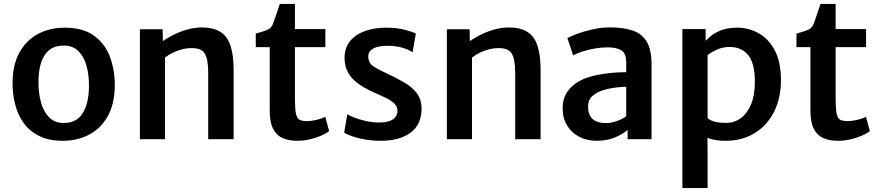

<svg xmlns="http://www.w3.org/2000/svg" viewBox="-20 -704 4444 971"><path d="M297 8Q227.5 8 178.8 -16Q130 -40 100 -81.5Q70 -123 56.5 -176.8Q43 -230.5 43.5 -290Q45 -379.5 79.5 -440.5Q114 -501.5 173.2 -532.8Q232.5 -564 307 -564Q400.5 -564 456.5 -522.8Q512.5 -481.5 537 -413.8Q561.5 -346 560.5 -267Q559 -177.5 524.8 -116.2Q490.5 -55 431.5 -23.5Q372.5 8 297 8ZM300.5 -82Q366 -81 398 -131.2Q430 -181.5 430 -272Q430 -327.5 417 -373Q404 -418.5 376.2 -445.8Q348.5 -473 304 -473.5Q238.5 -474.5 206.5 -426.2Q174.5 -378 174.5 -287.5Q174.5 -232 187.5 -185.5Q200.5 -139 228.2 -110.8Q256 -82.5 300.5 -82Z M687.5 0V-556H802.5L803.5 -496Q823.5 -510.5 854.2 -526.2Q885 -542 921 -553Q957 -564 993.5 -565Q1082 -567.5 1121.8 -518.8Q1161.5 -470 1161.5 -348V0H1033V-337Q1033 -405.5 1014.8 -434.5Q996.5 -463.5 938.5 -460.5Q922 -460 900.5 -454.5Q879 -449 856.8 -438.8Q834.5 -428.5 814.5 -413V0Z M1483 8Q1439.5 8 1408.5 -6Q1377.5 -20 1360.8 -53.2Q1344 -86.5 1344 -145.5V-465.5H1273.5V-534Q1310.5 -544.5 1331 -552.5Q1351.5 -560.5 1361 -584.5Q1365 -595.5 1370.2 -610.8Q1375.5 -626 1381.8 -644.5Q1388 -663 1395 -684H1471.5V-557H1625.5V-465.5H1471.5V-207.5Q1471.5 -154 1476.5 -129.5Q1481.5 -105 1495 -98.2Q1508.5 -91.5 1534 -91.5Q1548 -91.5 1565.8 -94.8Q1583.5 -98 1599.8 -103Q1616 -108 1625 -113.5L1644.5 -41Q1630 -29 1604 -17.8Q1578 -6.5 1546.5 0.8Q1515 8 1483 8Z M1720.5 -34 1736.5 -126.5Q1744.5 -120.5 1768.5 -110.8Q1792.5 -101 1826 -93Q1859.5 -85 1895 -84.5Q1942 -84 1966 -99.8Q1990 -115.5 1990 -144Q1990 -164.5 1975.2 -179.5Q1960.5 -194.5 1934.8 -207.2Q1909 -220 1876.5 -234Q1828.5 -255 1793.8 -279.5Q1759 -304 1740.5 -336.5Q1722 -369 1722.5 -414Q1723.5 -464.5 1751.8 -497.8Q1780 -531 1827.2 -547.5Q1874.5 -564 1932.5 -564Q1988 -564 2028.8 -553Q2069.5 -542 2083 -534L2066.5 -439.5Q2057 -447 2037.8 -455Q2018.5 -463 1993.5 -467.8Q1968.5 -472.5 1943 -472.5Q1892.5 -472.5 1867.8 -458.8Q1843 -445 1842.5 -420Q1842 -386.5 1866.8 -369.8Q1891.5 -353 1929 -336Q1983.5 -311 2024.8 -286.8Q2066 -262.5 2089 -231.2Q2112 -200 2112 -154.5Q2112 -74.5 2056.5 -33.2Q2001 8 1905.5 8Q1865.5 8 1828.2 1.8Q1791 -4.5 1762.5 -14.2Q1734 -24 1720.5 -34Z M2240 0V-556H2355L2356 -496Q2376 -510.5 2406.8 -526.2Q2437.5 -542 2473.5 -553Q2509.5 -564 2546 -565Q2634.5 -567.5 2674.2 -518.8Q2714 -470 2714 -348V0H2585.5V-337Q2585.5 -405.5 2567.2 -434.5Q2549 -463.5 2491 -460.5Q2474.5 -460 2453 -454.5Q2431.5 -449 2409.2 -438.8Q2387 -428.5 2367 -413V0Z M2999.5 8Q2948.5 8 2909.2 -12.2Q2870 -32.5 2847.8 -69.5Q2825.5 -106.5 2825.5 -156.5Q2825.5 -209.5 2854 -246.5Q2882.5 -283.5 2930.5 -304Q2963 -317.5 3000.8 -325Q3038.5 -332.5 3076.5 -335.8Q3114.5 -339 3147 -339L3171.5 -308L3147 -265Q3128 -265 3102.2 -262.2Q3076.5 -259.5 3052 -254Q3027.5 -248.5 3010.5 -240.5Q2987 -230 2970.5 -213Q2954 -196 2954 -164.5Q2954 -123 2977 -102.2Q3000 -81.5 3042.5 -81.5Q3064.5 -81.5 3086.5 -87.8Q3108.5 -94 3125 -102.2Q3141.5 -110.5 3147 -117L3171 -90L3154 -47Q3132 -27 3091.2 -9.5Q3050.5 8 2999.5 8ZM3275 0H3154V-83H3147V-387.5Q3147 -434.5 3122.2 -449.5Q3097.5 -464.5 3052 -464.5Q3020.5 -464.5 2986.8 -458.5Q2953 -452.5 2924.2 -443.2Q2895.5 -434 2878.5 -424L2849.5 -511.5Q2863 -519.5 2896.8 -532.2Q2930.5 -545 2975.2 -555.2Q3020 -565.5 3064 -565.5Q3131.5 -565.5 3178.5 -550Q3225.5 -534.5 3250.2 -494Q3275 -453.5 3275 -378.5Z M3431 247V-557H3548.5V-489L3558.5 -477V-51L3557.5 -22.5L3558.5 68V247ZM3649 8Q3597.5 8 3563.8 -4.5Q3530 -17 3520 -25L3558.5 -106.5Q3573.5 -93.5 3597 -88Q3620.5 -82.5 3652.5 -82.5Q3693.5 -82.5 3726 -106Q3758.5 -129.5 3777.8 -174.8Q3797 -220 3797.5 -285Q3798.5 -381.5 3764.8 -424Q3731 -466.5 3671 -466.5Q3634.5 -466.5 3605.2 -452.8Q3576 -439 3558.5 -425.5L3540.5 -489.5Q3552 -501.5 3572.2 -519.2Q3592.5 -537 3625.5 -550.5Q3658.5 -564 3708.5 -564Q3767.5 -564 3818 -535.2Q3868.5 -506.5 3899 -447.8Q3929.5 -389 3929.5 -299Q3929.5 -207.5 3894.5 -138.5Q3859.5 -69.5 3796.5 -30.8Q3733.5 8 3649 8Z M4217.5 8Q4174 8 4143 -6Q4112 -20 4095.2 -53.2Q4078.5 -86.5 4078.5 -145.5V-465.5H4008V-534Q4045 -544.5 4065.5 -552.5Q4086 -560.5 4095.5 -584.5Q4099.5 -595.5 4104.8 -610.8Q4110 -626 4116.2 -644.5Q4122.5 -663 4129.5 -684H4206V-557H4360V-465.5H4206V-207.5Q4206 -154 4211 -129.5Q4216 -105 4229.5 -98.2Q4243 -91.5 4268.5 -91.5Q4282.5 -91.5 4300.2 -94.8Q4318 -98 4334.2 -103Q4350.5 -108 4359.5 -113.5L4379 -41Q4364.5 -29 4338.5 -17.8Q4312.5 -6.5 4281 0.8Q4249.5 8 4217.5 8Z"/></svg>

Font: Merriweather Sans Medium
Style: Regular
Weight: 500
Designer: Eben Sorkin
Foundry: Eben Sorkin
Version: Version 2.001